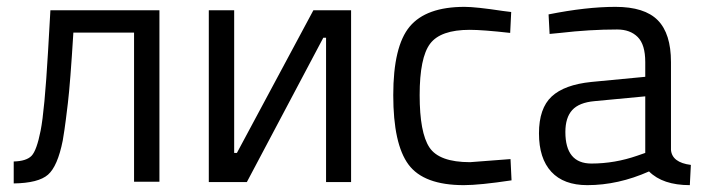

<svg xmlns="http://www.w3.org/2000/svg" viewBox="-20 -530 2053 560"><path d="M371 0V-435H194Q185 -288 178 -229.5Q171 -171 168 -151.5Q165 -132 163 -120Q148 -45 120 -20.5Q92 4 20 5V-59Q57 -60 72 -75.5Q87 -91 98.5 -149Q110 -207 120 -378L127 -500H445V0Z M931 1V-420H923L700 1H589V-500H663V-84H671L894 -500H1004V1Z M1335 -510Q1368 -510 1447 -498L1471 -495L1468 -434Q1388 -443 1350 -443Q1265 -443 1234.5 -402.5Q1204 -362 1204 -252.5Q1204 -143 1232.5 -100Q1261 -57 1351 -57L1469 -66L1472 -4Q1379 10 1333 10Q1216 10 1171.5 -50Q1127 -110 1127 -252.5Q1127 -395 1175 -452.5Q1223 -510 1335 -510Z M1937 -349V-93Q1940 -56 1995 -49L1992 10Q1913 10 1873 -30Q1783 10 1693 10Q1624 10 1588 -29Q1552 -68 1552 -141Q1552 -214 1589 -248.5Q1626 -283 1705 -291L1862 -306V-349Q1862 -400 1840 -422Q1818 -444 1780 -444Q1700 -444 1614 -434L1583 -431L1580 -488Q1690 -510 1775 -510Q1860 -510 1898.5 -471Q1937 -432 1937 -349ZM1629 -145Q1629 -53 1705 -53Q1773 -53 1839 -76L1862 -84V-249L1714 -235Q1669 -231 1649 -209Q1629 -187 1629 -145Z"/></svg>

Font: Titillium Web[RUS by Daymarius]
Style: Regular
Weight: 400
Designer: Cyrillization by Daymarius
Foundry: Cyrillization by Daymarius
Version: Version 1.002 September 11, 2018